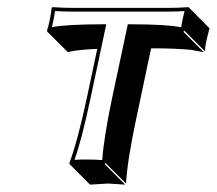

<svg xmlns="http://www.w3.org/2000/svg" viewBox="-20 -451 600 531"><path d="M249 -315.9Q219.7 -314.5 199.5 -312.3Q179.2 -310.1 173.3 -308.1L168 -306.6L111.3 -362.8L109.9 -366.2Q117.7 -389.2 123 -429.2L125.5 -431.2Q155.3 -429.2 180.2 -429.2H446.3Q471.2 -429.2 501.5 -431.2L503.4 -429.2L559.6 -372.6Q547.9 -331.5 546.4 -309.6L489.7 -366.2L487.3 -362.8L543.9 -306.6Q543.9 -306.6 509.3 -313Q467.3 -317.4 397.9 -317.4L356.9 -123.5Q332 -6.8 328.6 56.6L272 0L269.5 2.9L326.2 59.6Q324.2 59.6 278.8 56.6L229 59.6L172.4 2.9L171.9 0Q194.8 -61.5 220.2 -180.2ZM261.7 -383.8H273.9L230 -177.7Q206.1 -64.9 186 -8.8Q203.6 -10.3 222.2 -9.8Q246.1 -9.8 262.7 -8.3Q267.1 -70.8 290.5 -182.1L333.5 -383.8H341.3Q440.9 -383.8 481 -375.5Q483.9 -394 490.2 -420.4Q465.3 -418.9 446.3 -418.9H180.2Q158.2 -418.9 132.3 -420.4Q128.4 -395 123.5 -376Q168.9 -383.8 261.7 -383.8Z"/></svg>

Font: Linux Biolinum Shadow O
Style: Italic
Weight: 400
Italic angle: -12°
Designer: Philipp H. Poll
Foundry: Philipp H. Poll
Version: Version 0.6.2